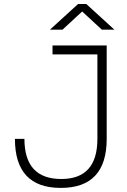

<svg xmlns="http://www.w3.org/2000/svg" viewBox="-20 -918 626 948"><path d="M280.3 9.8Q53.7 9.8 53.7 -232.4H100.6Q100.6 -34.2 282.7 -34.2Q460.9 -34.2 460.9 -232.4V-649.4H239.3V-693.4H506.8V-232.4Q506.8 9.8 280.3 9.8ZM226.6 -771.5 365.7 -898.4H405.8L544.9 -771.5H482.9L385.7 -861.3L288.6 -771.5Z"/></svg>

Font: Cascadia Mono NF ExtraLight
Style: Regular
Weight: 200
Monospace: yes
Designer: Aaron Bell
Foundry: Saja Typeworks
Version: Version 2404.023; ttfautohint (v1.8.4)